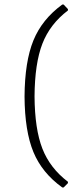

<svg xmlns="http://www.w3.org/2000/svg" viewBox="-20 -683 325 845"><path d="M132 -259Q133 -115 166.5 -29Q200 57 279 117V123L260 142H254Q165 78 127 -14Q89 -106 88 -258Q89 -412 127 -505Q165 -598 254 -663H260L279 -643V-637Q200 -577 166.5 -490.5Q133 -404 132 -259Z"/></svg>

Font: t
Style: Regular
Weight: 300
Designer: Juan Pablo del Peral
Foundry: Huerta Tipografica
Version: Version 2.004; ttfautohint (v1.8.1)